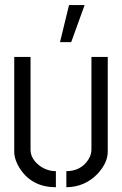

<svg xmlns="http://www.w3.org/2000/svg" viewBox="-20 -746 489 770"><path d="M220.7 -577.1 256.8 -725.6H319.3L265.6 -577.1ZM37.1 -137.7V-517.6H102.5V-145.5Q102.5 -108.4 140.6 -80.1Q169.9 -59.6 204.1 -59.6V4.9Q110.4 4.9 61.5 -67.4Q37.1 -104.5 37.1 -137.7ZM246.1 4.9V-59.6Q303.7 -59.6 334 -105.5Q346.7 -126 346.7 -145.5V-517.6H412.1V-137.7Q412.1 -93.8 372.1 -49.8Q321.3 3.9 246.1 4.9Z"/></svg>

Font: Post No Bills Colombo Medium
Style: Regular
Weight: 500
Designer: Kosala Senevirathne, Siva Puranthara, Lasantha Premarathna, Tharique Azeez
Foundry: Mooniak
Version: Version 1.220 ; ttfautohint (v1.6)